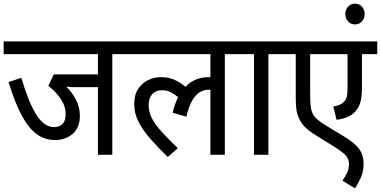

<svg xmlns="http://www.w3.org/2000/svg" viewBox="-20 -849 2089 1053"><path d="M596 -552V0H517V-371H395Q359 -371 343 -374Q376 -343 397 -301.5Q418 -260 418 -214Q418 -149 379 -115Q340 -81 281 -81Q228 -81 184 -111.5Q140 -142 101.5 -211.5Q63 -281 27 -399L97 -422Q136 -289 179 -220.5Q222 -152 276 -152Q306 -152 323 -169Q340 -186 340 -222Q340 -267 313 -307Q286 -347 245 -378L275 -441H517V-552H0V-622H690V-552Z M676 -552V-622H1307V-552H1213V0H1134V-357Q1129 -357 1123 -357Q1102 -357 1079.5 -345.5Q1057 -334 1037 -302.5Q1017 -271 1002 -209L927 -231Q938 -279 957 -316Q937 -333 916.5 -343.5Q896 -354 870 -354Q833 -354 814 -331.5Q795 -309 795 -274Q795 -235 813.5 -199.5Q832 -164 868 -125Q904 -86 955 -36L900 12Q849 -38 807 -85Q765 -132 740.5 -179.5Q716 -227 716 -278Q716 -329 738 -362Q760 -395 794 -410.5Q828 -426 863 -426Q903 -426 934.5 -412.5Q966 -399 997 -373Q1048 -426 1126 -426Q1130 -426 1134 -426V-552Z M1452 -552V0H1373V-552H1293V-622H1545V-552Z M2049 -552H1965V-370Q1965 -322 1958 -294Q1951 -266 1935 -245Q1902 -201 1826 -192L1808 -265Q1828 -268 1842 -274Q1856 -280 1866 -290Q1877 -301 1881.5 -317Q1886 -333 1886 -369V-552H1681V-335Q1681 -295 1683.5 -269.5Q1686 -244 1695 -226Q1704 -208 1721.5 -193Q1739 -178 1769 -160L1871 -98Q1927 -64 1950.5 -31Q1974 2 1974 50Q1974 91 1959 125Q1944 159 1927 184L1858 142Q1872 122 1883 99.5Q1894 77 1894 53Q1894 35 1887.5 20.5Q1881 6 1861.5 -10.5Q1842 -27 1804 -50L1716 -105Q1682 -125 1657.5 -147.5Q1633 -170 1620 -200Q1610 -220 1606 -245.5Q1602 -271 1602 -311V-552H1531V-622H2049Z M1874 -772Q1874 -796 1889 -812.5Q1904 -829 1927 -829Q1950 -829 1965 -812.5Q1980 -796 1980 -772Q1980 -748 1965 -731.5Q1950 -715 1927 -715Q1904 -715 1889 -731.5Q1874 -748 1874 -772Z"/></svg>

Font: Noto Sans SemiCondensed
Style: Regular
Weight: 400
Width: 4
Designer: Monotype Design Team
Foundry: Monotype Imaging Inc.
Version: Version 2.013; ttfautohint (v1.8.4.7-5d5b)